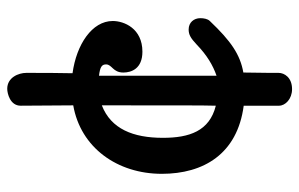

<svg xmlns="http://www.w3.org/2000/svg" viewBox="-172 -692 847 544"><g transform="rotate(-90 252.0 -420.5)"><path d="M271 -17C304 -17 317 -39 317 -55C317 -79 317 -90 318 -155C369 -164 407 -190 464 -250C470 -256 472 -267 472 -277C472 -295 460 -310 440 -310C426 -310 416 -305 397 -287C367 -258 338 -241 309 -231V-564C334 -561 341 -556 341 -544C341 -527 318 -525 318 -495C318 -472 329 -441 377 -441C443 -441 464 -493 464 -525C464 -584 397 -628 316 -639C317 -680 317 -723 317 -770C317 -792 304 -824 272 -824C259 -824 224 -816 224 -786C224 -732 225 -684 225 -637C105 -616 31 -512 31 -386C31 -268 87 -172 224 -154V-54C224 -36 243 -17 271 -17ZM133 -383C133 -467 158 -530 225 -556C225 -318 225 -274 224 -233C152 -251 133 -308 133 -383Z"/></g></svg>

Font: Life Savers
Style: ExtraBold
Weight: 800
Designer: Pablo Impallari, Rodrigo Fuenzalida, Brenda Gallo
Foundry: Pablo Impallari, Rodrigo Fuenzalida, Brenda Gallo
Version: Version 3.000